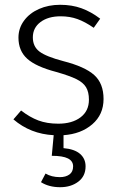

<svg xmlns="http://www.w3.org/2000/svg" viewBox="-20 -554 498 801"><path d="M245 10V64Q291 68 314 88Q337 108 337 140Q337 181 306.5 204Q276 227 231 227Q184 227 151 206L170 170Q195 185 230 185Q254 185 269.5 174Q285 163 285 140Q285 118 263.5 107Q242 96 196 96L204 10Q107 5 36 -56L68 -93Q104 -65 140 -51.5Q176 -38 223 -38Q281 -38 316 -64.5Q351 -91 351 -138Q351 -170 339 -190Q327 -210 298.5 -224Q270 -238 214 -254Q130 -276 93.5 -309Q57 -342 57 -397Q57 -436 80 -467.5Q103 -499 142.5 -516.5Q182 -534 231 -534Q280 -534 320 -519.5Q360 -505 398 -476L371 -438Q335 -463 303 -474.5Q271 -486 233 -486Q181 -486 149 -462Q117 -438 117 -398Q117 -360 144.5 -339Q172 -318 244 -299Q334 -276 373 -241Q412 -206 412 -141Q412 -76 365 -35.5Q318 5 245 10Z"/></svg>

Font: Fira Sans Light
Style: Regular
Weight: 300
Designer: bBox Type GmbH & Carrois Corporate GbR & Edenspiekermann AG
Foundry: bBox Type GmbH & Carrois Corporate GbR & Edenspiekermann AG
Version: Version 4.301